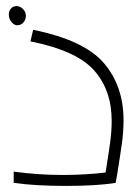

<svg xmlns="http://www.w3.org/2000/svg" viewBox="-20 -601 441 631"><path d="M386 -206Q386 -169 381 -132.5Q376 -96 365 -27L360 0Q299 10 197 10Q95 10 25 0V-37Q105 -26 186 -26Q259 -26 327 -34Q337 -96 342 -133Q347 -170 347 -204Q347 -305 289 -370Q231 -435 80 -465L89 -503Q257 -469 321.5 -393.5Q386 -318 386 -206ZM65 -549Q65 -562 55.5 -571.5Q46 -581 35 -581Q23 -581 16 -573Q9 -565 9 -553Q9 -538 19.5 -526.5Q30 -515 44 -519Q54 -522 59.5 -530.5Q65 -539 65 -549Z"/></svg>

Font: Vibes
Style: Regular
Weight: 400
Designer: AbdElmomen Kadhim
Version: Version 1.100